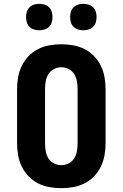

<svg xmlns="http://www.w3.org/2000/svg" viewBox="-20 -974 640 1002"><path d="M300 8Q269 8 238 2.5Q207 -3 179 -17Q151 -31 129 -54Q107 -77 93.5 -105Q80 -133 74.5 -164Q69 -195 69 -226V-509Q69 -540 74.5 -571Q80 -602 93.5 -630Q107 -658 129 -681Q151 -704 179 -718Q207 -732 238 -737.5Q269 -743 300 -743Q331 -743 362 -737.5Q393 -732 421 -718Q449 -704 471 -681Q493 -658 506.5 -630Q520 -602 525.5 -571Q531 -540 531 -509V-226Q531 -195 525.5 -164Q520 -133 506.5 -105Q493 -77 471 -54Q449 -31 421 -17Q393 -3 362 2.5Q331 8 300 8ZM300 -112Q320 -112 338.5 -121.5Q357 -131 367.5 -148Q378 -165 381.5 -185.5Q385 -206 385 -226V-509Q385 -529 381.5 -549.5Q378 -570 367.5 -587Q357 -604 338.5 -613.5Q320 -623 300 -623Q280 -623 261.5 -613.5Q243 -604 232.5 -587Q222 -570 218.5 -549.5Q215 -529 215 -509V-226Q215 -206 218.5 -185.5Q222 -165 232.5 -148Q243 -131 261.5 -121.5Q280 -112 300 -112ZM415 -816Q401 -816 387.5 -820Q374 -824 364 -834Q354 -844 350 -857.5Q346 -871 346 -885Q346 -899 350 -912.5Q354 -926 364 -936Q374 -946 387.5 -950Q401 -954 415 -954Q429 -954 442.5 -950Q456 -946 466 -936Q476 -926 480 -912.5Q484 -899 484 -885Q484 -871 480 -857.5Q476 -844 466 -834Q456 -824 442.5 -820Q429 -816 415 -816ZM185 -816Q171 -816 157.5 -820Q144 -824 134 -834Q124 -844 120 -857.5Q116 -871 116 -885Q116 -899 120 -912.5Q124 -926 134 -936Q144 -946 157.5 -950Q171 -954 185 -954Q199 -954 212.5 -950Q226 -946 236 -936Q246 -926 250 -912.5Q254 -899 254 -885Q254 -871 250 -857.5Q246 -844 236 -834Q226 -824 212.5 -820Q199 -816 185 -816Z"/></svg>

Font: Iosevka Aile Heavy
Style: Regular
Weight: 900
Designer: Belleve Invis
Foundry: Belleve Invis
Version: Version 31.1.0; ttfautohint (v1.8.4)